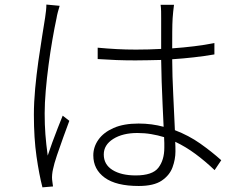

<svg xmlns="http://www.w3.org/2000/svg" viewBox="-20 -784 1040 833"><path d="M430.2 -113.8Q430.2 -70.3 468 -46.6Q505.9 -22.9 568.8 -22.9Q641.6 -22.9 667.2 -56.4Q692.9 -89.8 692.9 -143.1Q692.9 -151.9 692.9 -163.6Q692.9 -175.3 691.9 -189Q665 -197.3 636.2 -202.1Q607.4 -207 576.2 -207Q512.2 -207 471.2 -181.2Q430.2 -155.3 430.2 -113.8ZM734.9 -763.2Q732.9 -747.1 731.4 -733.2Q730 -719.2 729 -705.1Q727.5 -681.6 727.3 -645.5Q727.1 -609.4 727.1 -574.2Q775.9 -577.6 822.3 -583.3Q868.7 -588.9 910.2 -597.2V-547.9Q823.7 -533.2 727.1 -526.9Q727.5 -452.6 731.7 -371.3Q735.8 -290 738.8 -219.2Q798.8 -196.3 848.4 -161.4Q897.9 -126.5 939.9 -88.9L911.1 -45.9Q870.6 -84.5 828.1 -116Q785.6 -147.5 740.2 -168.9Q740.7 -157.7 741 -147.2Q741.2 -136.7 741.2 -127Q741.2 -92.8 728.5 -58.1Q715.8 -23.4 681.4 -0.2Q647 22.9 582 22.9Q483.9 22.9 434.3 -13.2Q384.8 -49.3 384.8 -109.9Q384.8 -146.5 407 -178Q429.2 -209.5 472.9 -228.8Q516.6 -248 581.1 -248Q610.4 -248 637.5 -244.4Q664.6 -240.7 689.9 -233.9Q688 -277.3 685.5 -328.1Q683.1 -378.9 681.4 -429.7Q679.7 -480.5 679.2 -523.9Q651.4 -523.4 623.5 -522.7Q595.7 -522 567.9 -522Q525.4 -522 486.3 -523.4Q447.3 -524.9 403.8 -527.8V-577.1Q445.8 -573.2 486.1 -571Q526.4 -568.8 569.8 -568.8Q625 -568.8 679.2 -571.8V-704.1Q679.2 -718.3 679 -734.4Q678.7 -750.5 676.8 -763.2ZM238.8 -758.8Q235.4 -747.6 231.2 -732.4Q227.1 -717.3 225.1 -704.1Q216.3 -663.6 207.3 -611.3Q198.2 -559.1 190.7 -502.2Q183.1 -445.3 178.5 -390.9Q173.8 -336.4 173.8 -292Q173.8 -242.7 177 -200.7Q180.2 -158.7 187 -108.9Q195.3 -134.3 207 -166.3Q218.8 -198.2 230.7 -228.8Q242.7 -259.3 252 -282.2L280.8 -259.8Q269.5 -229 254.6 -188.5Q239.7 -147.9 227.1 -110.1Q214.4 -72.3 210 -49.8Q207.5 -39.6 206.3 -27.1Q205.1 -14.6 206.1 -4.9Q206.5 2 208 10.5Q209.5 19 210 24.9L164.1 28.8Q149.9 -25.9 138.4 -105.2Q127 -184.6 127 -286.1Q127 -339.8 132.6 -400.1Q138.2 -460.4 146.5 -518.8Q154.8 -577.1 162.8 -626.5Q170.9 -675.8 175.8 -708Q178.2 -723.6 179.7 -737.8Q181.2 -752 181.2 -764.2Z"/></svg>

Font: Source Han Sans CN Light
Style: Regular
Weight: 300
Designer: Ryoko NISHIZUKA  (kana, bopomofo & ideographs); Paul D. Hunt (Latin, Greek & Cyrillic); Sandoll Communications , Soo-you
Foundry: Adobe
Version: Version 2.000;hotconv 1.0.107;makeotfexe 2.5.65593